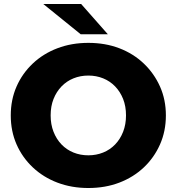

<svg xmlns="http://www.w3.org/2000/svg" viewBox="-20 -929 886 963"><path d="M423 14Q339 14 268 -13Q197 -40 144.5 -89.5Q92 -139 63 -205Q34 -271 34 -350Q34 -429 63 -495Q92 -561 144.5 -610.5Q197 -660 268 -687Q339 -714 423 -714Q508 -714 578.5 -687Q649 -660 701 -610.5Q753 -561 782.5 -495Q812 -429 812 -350Q812 -271 782.5 -204.5Q753 -138 701 -89Q649 -40 578.5 -13Q508 14 423 14ZM423 -150Q463 -150 497.5 -164Q532 -178 557.5 -204.5Q583 -231 597.5 -268Q612 -305 612 -350Q612 -396 597.5 -432.5Q583 -469 557.5 -495.5Q532 -522 497.5 -536Q463 -550 423 -550Q383 -550 348.5 -536Q314 -522 288.5 -495.5Q263 -469 248.5 -432.5Q234 -396 234 -350Q234 -305 248.5 -268Q263 -231 288.5 -204.5Q314 -178 348.5 -164Q383 -150 423 -150ZM385 -757 197 -909H387L521 -757Z"/></svg>

Font: Montserrat Thin ExtraBold
Style: Regular
Weight: 800
Version: Version 9.000